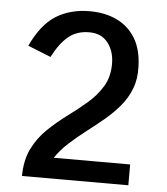

<svg xmlns="http://www.w3.org/2000/svg" viewBox="-52 -774 712 821"><g transform="rotate(5 304.0 -363.5)"><path d="M72.8 0Q73.2 -68.8 97.9 -118.2Q122.6 -167.5 161.6 -204.8Q200.7 -242.2 244.1 -274.2Q287.6 -306.2 326.4 -339.6Q365.2 -373 389.9 -414.1Q414.6 -455.1 414.6 -511.2Q414.6 -564.9 386.5 -601.1Q358.4 -637.2 306.2 -637.2Q252.9 -637.2 216.8 -607.4Q180.7 -577.6 149.9 -517.6L51.3 -557.1Q94.7 -650.9 156.2 -689Q217.8 -727.1 300.3 -727.1Q366.2 -727.1 416.7 -703.1Q467.3 -679.2 496.8 -630.9Q526.4 -582.5 528.3 -508.8Q530.3 -455.6 513.9 -413.8Q497.6 -372.1 469 -338.1Q440.4 -304.2 404.8 -274.4Q369.1 -244.6 331.8 -216.1Q294.4 -187.5 260.3 -156.7Q226.1 -126 201.2 -89.4H529.3V0Z"/></g></svg>

Font: Pontano Sans
Style: Bold
Weight: 700
Designer: Vernon Adams
Foundry: Vernon Adams
Version: Version 2.001